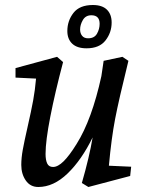

<svg xmlns="http://www.w3.org/2000/svg" viewBox="-20 -736 582 767"><path d="M65 -77Q65 -105 71 -138Q77 -171 90 -228Q105 -294 112.5 -335Q120 -376 124 -422L42 -426V-464L208 -509L232 -488Q200 -367 181 -270Q162 -173 162 -121Q162 -97 168.5 -83Q175 -69 192 -69Q211 -69 234 -91.5Q257 -114 286 -161Q347 -258 385 -432L394 -493L469 -509L493 -493Q455 -339 440 -261.5Q425 -184 415 -74L504 -70L500 -33L333 11L307 -5Q337 -109 350 -187Q306 -97 250 -43Q194 11 133 11Q101 11 83 -15Q65 -41 65 -77ZM249 -612Q249 -653 273.5 -684.5Q298 -716 351 -716Q388 -716 407 -697.5Q426 -679 426 -646Q426 -606 401.5 -574.5Q377 -543 326 -543Q288 -543 268.5 -561.5Q249 -580 249 -612ZM378 -641Q378 -675 345 -675Q322 -675 311 -656Q300 -637 300 -618Q300 -603 308 -593Q316 -583 332 -583Q357 -583 367.5 -601.5Q378 -620 378 -641Z"/></svg>

Font: Andada Pro Medium
Style: Italic
Weight: 500
Italic angle: -7°
Designer: Carolina Giovagnoli
Foundry: Huerta Tipografica
Version: Version 3.005; ttfautohint (v1.8.4)